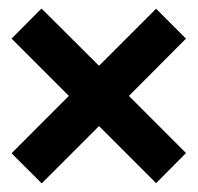

<svg xmlns="http://www.w3.org/2000/svg" viewBox="-20 -549 458 445"><path d="M341.8 -124.5 411.1 -194.3 278.8 -326.7 411.1 -459.5 341.8 -528.8 209.5 -396.5 76.2 -529.3 6.8 -459.5 139.6 -326.7 6.8 -193.8 76.7 -124 209.5 -256.8Z"/></svg>

Font: Faust Sans Bold
Style: Regular
Weight: 700
Designer: Andreas Faust
Version: Version 1.003;Glyphs 3.1.2 (3151)